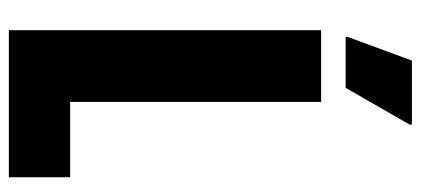

<svg xmlns="http://www.w3.org/2000/svg" viewBox="-272 -656 928 423"><g transform="rotate(90 191.5 -444.0)"><path d="M46 0V-688H204V-135H370V0ZM61 -742V-747L113 -888H254V-883L173 -742Z"/></g></svg>

Font: Saira Condensed ExtraBold
Style: Regular
Weight: 800
Width: 3
Designer: Hector Gatti with collaboration of the Omnibus-Type team
Foundry: Omnibus-Type
Version: Version 1.101